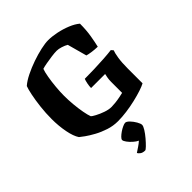

<svg xmlns="http://www.w3.org/2000/svg" viewBox="-266 -873 1295 1295"><g transform="rotate(-45 381.5 -225.5)"><path d="M366 0Q321 0 278 -14Q235 -28 198.5 -48Q162 -68 137 -86Q112 -104 104 -111Q83 -142 71.5 -201.5Q60 -261 60 -327Q60 -384 66.5 -440Q73 -496 82 -539.5Q91 -583 99 -603Q125 -626 167.5 -647Q210 -668 257.5 -684.5Q305 -701 348 -710.5Q391 -720 419 -720Q455 -720 499 -711Q543 -702 583.5 -685.5Q624 -669 650 -647Q650 -585 641.5 -535Q633 -485 625 -452Q593 -453 567 -457Q541 -461 529 -465L491 -604Q475 -614 451 -621.5Q427 -629 410 -629Q389 -629 360 -625Q331 -621 303 -616Q275 -611 260 -606Q252 -585 245 -545Q238 -505 234 -460Q230 -415 230 -379Q230 -339 234 -295Q238 -251 245 -213Q252 -175 260 -154Q265 -148 290 -134.5Q315 -121 346.5 -110Q378 -99 404 -99Q419 -99 442 -101.5Q465 -104 487 -108.5Q509 -113 521 -116V-220Q521 -242 524.5 -260.5Q528 -279 530 -287H396Q396 -305 400.5 -327Q405 -349 410 -361Q452 -361 501 -362.5Q550 -364 595.5 -367Q641 -370 671 -374L684 -359Q677 -343 670.5 -303Q664 -263 664 -205V-64Q646 -54 612.5 -43Q579 -32 536.5 -22Q494 -12 449.5 -6Q405 0 366 0ZM356 269Q335 269 322 260Q309 251 305 241Q321 230 339.5 218Q358 206 373 192Q357 185 339 169Q321 153 308.5 136Q296 119 296 109Q296 101 307.5 89.5Q319 78 335 67Q351 56 367.5 48.5Q384 41 393 41Q405 41 422 58.5Q439 76 451.5 98Q464 120 464 132Q464 144 450 166.5Q436 189 416 212.5Q396 236 379 252.5Q362 269 356 269Z"/></g></svg>

Font: Texturina ExtraBold
Style: Regular
Weight: 800
Designer: Guillermo Torres Carreño
Foundry: Omnibus-Type
Version: Version 1.002; ttfautohint (v1.8.3)